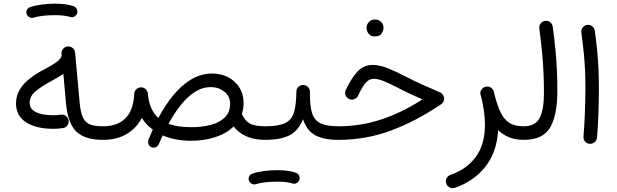

<svg xmlns="http://www.w3.org/2000/svg" viewBox="-20 -740 3331 1036"><path d="M66.4 -181.6Q66.4 -223.6 87.2 -257.3Q107.9 -291 143.1 -318.1Q178.2 -345.2 220.2 -366.2Q252.4 -383.3 279.5 -401.1Q306.6 -418.9 313 -439L312 -449.2Q310.5 -464.4 320.3 -476.1Q330.1 -487.8 345.2 -489.3Q360.4 -490.7 372.1 -481Q383.8 -471.2 385.3 -456.1L409.7 -187Q415 -129.9 429.4 -102.5Q443.8 -75.2 470 -66.9Q496.1 -58.6 536.6 -58.6H537.1Q552.7 -58.6 563 -48.1Q573.2 -37.6 573.2 -22Q573.2 -6.8 563 3.9Q552.7 14.6 537.1 14.6H536.6Q438 14.6 392.1 -29.8Q346.2 -74.2 336.4 -180.2L321.8 -341.8Q306.6 -330.6 288.8 -320.3Q271 -310.1 251.5 -299.8Q208 -276.4 174.1 -249.3Q140.1 -222.2 140.1 -184.6Q140.1 -151.4 174.1 -134.8Q208 -118.2 268.6 -118.2Q287.1 -118.2 309.1 -121.1Q323.7 -123.5 335.9 -114.3Q348.1 -105 350.1 -89.8Q352.5 -75.2 343.3 -63Q334 -50.8 318.8 -48.8Q292.5 -44.9 268.6 -44.9Q175.3 -44.9 120.8 -80.1Q66.4 -115.2 66.4 -181.6ZM123.5 -665Q120.1 -676.8 126 -687.7Q131.8 -698.7 144 -702.1Q169.9 -710.9 205.8 -715.6Q241.7 -720.2 276.9 -720.2Q342.3 -720.2 380.9 -705.1Q392.6 -698.7 396.2 -685.8Q399.9 -672.9 393.1 -661.6Q379.4 -642.1 358.9 -648.4Q327.1 -658.2 276.9 -658.2Q243.2 -658.2 212.2 -654.8Q181.2 -651.4 161.1 -644.5Q148.9 -641.1 138.2 -647.5Q127.4 -653.8 123.5 -665Z M500.5 -22Q500.5 -37.6 511.2 -48.1Q522 -58.6 537.1 -58.6Q612.3 -58.6 656 -100.8Q699.7 -143.1 704.6 -234.9Q704.6 -238.3 705.6 -241.2Q705.6 -241.2 705.6 -241.2Q706.1 -242.7 706.1 -243.2Q706.5 -244.1 706.5 -244.6Q707 -245.1 707 -245.6Q715.3 -266.6 738.8 -268.6H740.2Q740.7 -268.6 741.2 -268.6Q741.7 -268.6 742.2 -268.6Q743.2 -268.6 744.6 -268.6Q746.6 -268.6 748.5 -268.1Q749 -268.1 749.5 -267.6Q749.5 -267.6 750 -267.6Q761.2 -264.6 769.3 -255.6Q777.3 -246.6 777.8 -233.9Q786.1 -146.5 834.5 -103.5Q870.6 -171.9 915 -226.1Q959.5 -280.3 1012.2 -311.8Q1064.9 -343.3 1126 -343.3Q1173.3 -343.3 1211.4 -323.2Q1249.5 -303.2 1272 -267.3Q1294.4 -231.4 1294.4 -184.1Q1294.4 -153.3 1285.2 -126Q1299.8 -90.3 1326.4 -74.5Q1353 -58.6 1411.1 -58.6H1411.6Q1427.2 -58.6 1437.5 -47.9Q1447.8 -37.1 1447.8 -22Q1447.8 -6.8 1437.5 3.9Q1427.2 14.6 1411.6 14.6H1411.1Q1352.1 14.6 1309.8 -4.2Q1267.6 -22.9 1240.7 -57.6Q1201.7 -19.5 1141.6 0Q1081.5 19.5 1013.2 19.5Q924.8 19.5 857.9 -9.3Q847.7 12.7 837.4 36.6Q831.1 51.3 817.9 55.2Q804.7 59.1 793.5 52.7Q784.2 47.4 780.8 35.9Q777.3 24.4 782.2 11.2Q793 -15.6 804.2 -40.5Q768.6 -66.9 745.1 -103.5Q715.8 -47.4 662.6 -16.4Q609.4 14.6 537.1 14.6Q522 14.6 511.2 3.9Q500.5 -6.8 500.5 -22ZM1118.2 -270Q1071.8 -270 1031 -243.7Q990.2 -217.3 954.8 -172.4Q919.4 -127.4 889.2 -71.8Q938 -53.7 1013.2 -53.7Q1069.8 -53.7 1117.2 -66.2Q1164.6 -78.6 1193.1 -106.4Q1221.7 -134.3 1221.7 -179.2Q1221.7 -221.2 1190.4 -245.6Q1159.2 -270 1118.2 -270Z M1374.5 -22Q1374.5 -37.6 1385.5 -48.1Q1396.5 -58.6 1411.6 -58.6Q1483.4 -58.6 1518.8 -75.9Q1554.2 -93.3 1566.4 -134.3Q1578.6 -175.3 1579.1 -246.1Q1580.1 -263.2 1591.6 -272.7Q1603 -282.2 1618.2 -281.2Q1633.8 -280.3 1643.6 -268.8Q1653.3 -257.3 1652.3 -242.7Q1651.4 -174.3 1662.6 -133.8Q1673.8 -93.3 1707.3 -75.9Q1740.7 -58.6 1807.1 -58.6H1807.6Q1823.2 -58.6 1833.5 -48.1Q1843.8 -37.6 1843.8 -22Q1843.8 -6.8 1833.5 3.9Q1823.2 14.6 1807.6 14.6H1807.1Q1726.1 14.6 1680.4 -10.5Q1634.8 -35.6 1615.2 -96.7Q1590.3 -35.2 1542.7 -10.3Q1495.1 14.6 1411.6 14.6Q1396.5 14.6 1385.5 3.9Q1374.5 -6.8 1374.5 -22ZM1322.8 233.4Q1319.3 221.7 1325.2 210.7Q1331.1 199.7 1343.3 196.3Q1369.1 187.5 1405 182.9Q1440.9 178.2 1476.1 178.2Q1541.5 178.2 1580.1 193.4Q1591.8 199.7 1595.5 212.6Q1599.1 225.6 1592.3 236.8Q1578.6 256.3 1558.1 250Q1526.4 240.2 1476.1 240.2Q1442.4 240.2 1411.4 243.7Q1380.4 247.1 1360.4 253.9Q1348.1 257.3 1337.4 251Q1326.7 244.6 1322.8 233.4Z M1990.7 -389.6Q2029.8 -389.6 2075.9 -370.6Q2122.1 -351.6 2177.2 -322.8Q2211.9 -304.7 2255.9 -284.7Q2299.8 -264.6 2354 -241.7Q2363.8 -237.8 2370.1 -228Q2376.5 -218.3 2376.5 -208Q2376.5 -188.5 2359.4 -176.8Q2224.6 -85.9 2089.8 -35.6Q1955.1 14.6 1807.6 14.6Q1792.5 14.6 1781.5 3.7Q1770.5 -7.3 1770.5 -22Q1770.5 -36.6 1781.5 -47.6Q1792.5 -58.6 1807.6 -58.6Q1924.8 -58.6 2035.9 -95Q2147 -131.3 2259.3 -203.6Q2222.2 -220.2 2190.2 -234.9Q2158.2 -249.5 2130.9 -264.2Q2085 -288.1 2052.5 -301.5Q2020 -314.9 1997.1 -314.9Q1972.7 -314.9 1953.6 -293.7Q1934.6 -272.5 1912.1 -223.6Q1907.2 -211.4 1891.1 -204.8Q1875 -198.2 1859.4 -208Q1848.6 -214.8 1844 -227.8Q1839.4 -240.7 1845.7 -254.4Q1875 -316.9 1908.4 -353.3Q1941.9 -389.6 1990.7 -389.6ZM1958 -591.3Q1958 -607.9 1970.5 -621.3Q1982.9 -634.8 2003.4 -634.8Q2017.6 -634.8 2027.1 -628.9Q2036.6 -623 2042 -614.7Q2049.3 -603.5 2049.3 -590.8Q2049.3 -576.7 2039.8 -560.1Q2030.3 -543.5 2002.9 -543.5Q1984.9 -543.5 1975.1 -551.8Q1965.3 -560.1 1961.4 -570.8Q1958 -583 1958 -591.3Z M2573.2 -228Q2568.4 -242.2 2577.1 -255.4Q2585.9 -268.6 2600.6 -272Q2604 -272.9 2607.4 -272.9Q2607.9 -272.9 2608.4 -272.9Q2608.4 -272.9 2608.4 -272.9Q2622.1 -273.4 2631.8 -265.1Q2641.6 -256.8 2644.5 -245.6Q2647.5 -234.4 2649.9 -223.1Q2664.1 -169.9 2681.6 -133.1Q2699.2 -96.2 2728 -77.4Q2756.8 -58.6 2806.2 -58.6H2806.6Q2822.3 -58.6 2832.5 -48.1Q2842.8 -37.6 2842.8 -22Q2842.8 -6.8 2832.5 3.9Q2822.3 14.6 2806.6 14.6H2806.2Q2760.7 14.6 2727.1 0.7Q2693.4 -13.2 2668 -37.6Q2660.6 83 2597.4 161.4Q2534.2 239.7 2434.1 273.4Q2418 278.3 2404.8 270.5Q2391.6 262.7 2387.7 249.5Q2382.8 232.4 2390.6 220Q2398.4 207.5 2410.6 203.6Q2496.6 174.3 2546.6 107.4Q2596.7 40.5 2596.7 -68.4Q2596.7 -103.5 2591.1 -142.1Q2585.4 -180.7 2575.2 -222.2Q2574.2 -225.1 2573.2 -228Z M2770 -22Q2770 -37.6 2780.8 -48.1Q2791.5 -58.6 2806.6 -58.6Q2869.6 -58.6 2892.3 -104.7Q2915 -150.9 2915 -236.3Q2915 -294.9 2912.8 -345.2Q2910.6 -395.5 2905.3 -452.4Q2899.9 -509.3 2890.1 -586.4Q2888.2 -601.6 2897.5 -613.5Q2906.7 -625.5 2921.4 -627.4Q2936.5 -629.9 2948.5 -620.4Q2960.4 -610.8 2962.4 -596.2Q2971.7 -526.9 2977.1 -471.4Q2982.4 -416 2984.9 -363.3Q2987.3 -310.5 2987.3 -247.6Q2987.3 -117.2 2948 -51.3Q2908.7 14.6 2806.6 14.6Q2791.5 14.6 2780.8 3.9Q2770 -6.8 2770 -22Z M3116.7 -564.5Q3114.7 -579.6 3124 -591.6Q3133.3 -603.5 3148.4 -605.5Q3163.1 -607.9 3175.3 -598.4Q3187.5 -588.9 3189.5 -574.2Q3197.8 -512.7 3202.4 -465.3Q3207 -418 3209.2 -370.8Q3211.4 -323.7 3211.4 -262.7Q3211.4 -197.8 3209 -127.9Q3206.5 -58.1 3201.7 2.4Q3200.2 17.1 3188.5 27.1Q3176.8 37.1 3161.6 36.1Q3146.5 34.7 3136.7 23.2Q3127 11.7 3128.4 -3.4Q3133.3 -63.5 3136 -133.1Q3138.7 -202.6 3138.7 -266.1Q3138.7 -324.2 3136.5 -368.4Q3134.3 -412.6 3129.6 -458Q3125 -503.4 3116.7 -564.5Z"/></svg>

Font: Mikhak-DS2-FD Regular
Style: Regular
Weight: 400
Designer: Amin Abedi
Version: Version 3.4